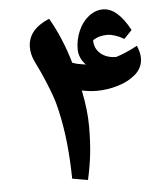

<svg xmlns="http://www.w3.org/2000/svg" viewBox="-48 -791 597 700"><g transform="rotate(-5 251.0 -441.5)"><path d="M246 -134 189 -144Q188 -212 181.5 -275Q175 -338 161 -398Q155 -425 146.5 -449Q138 -473 125 -504.5Q112 -536 89 -583Q77 -609 77 -634Q77 -699 156 -732Q178 -694 195.5 -652Q213 -610 226 -565Q236 -561 248 -558.5Q260 -556 275 -554Q250 -580 250 -613Q250 -646 263.5 -678Q277 -710 301 -729Q326 -749 354 -749Q407 -749 452 -665L423 -635Q388 -655 361 -655Q347 -655 334 -651.5Q321 -648 309 -640Q309 -609 331 -590.5Q353 -572 388 -572Q407 -578 426.5 -586.5Q446 -595 466 -606Q477 -581 477 -561Q477 -526 451 -502.5Q425 -479 385.5 -467Q346 -455 306 -455Q282 -455 252 -461Q267 -388 267 -330Q267 -272 262 -227.5Q257 -183 246 -134Z"/></g></svg>

Font: Noto Naskh Arabic UI
Style: Regular
Weight: 400
Designer: Monotype Design Team, David Williams, Mohamad Dakak and Nizar Qandah
Foundry: Monotype Imaging Inc.
Version: Version 2.014